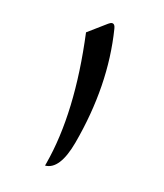

<svg xmlns="http://www.w3.org/2000/svg" viewBox="-144 -601 566 663"><g transform="rotate(30 139.0 -269.0)"><path d="M119.6 -526.4Q200.2 -345.7 199.7 -118.2Q199.2 -11.2 148.4 2.4V-6.8Q147.5 -207 41 -466.8L92.3 -530.8Q103.5 -544.9 112.8 -537.1Q116.2 -534.2 119.6 -526.4Z"/></g></svg>

Font: Parastoo Print
Style: Print-Bold
Weight: 700
Foundry: Saber Rastikerdar (saber.rastikerdar@gmail.com)
Version: Version 1.0.0-alpha3